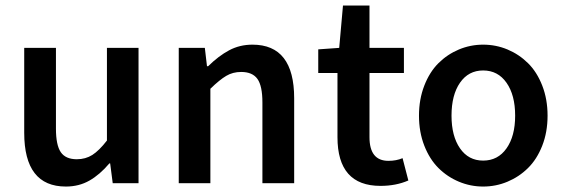

<svg xmlns="http://www.w3.org/2000/svg" viewBox="-20 -665 2049 697"><path d="M219.2 12.2Q67.9 12.2 67.9 -183.1V-491.2H183.1V-198.2Q183.1 -138.2 200.7 -112.5Q218.3 -86.9 258.8 -86.9Q290.5 -86.9 315.2 -102.5Q339.8 -118.2 368.2 -154.8V-491.2H482.9V0H389.2L379.9 -71.8H377Q342.3 -30.8 304.4 -9.3Q266.6 12.2 219.2 12.2Z M628.9 0V-491.2H723.6L731.4 -424.8H735.8Q773.4 -461.9 811.8 -482.4Q850.1 -502.9 896.5 -502.9Q1047.9 -502.9 1047.9 -308.1V0H932.6V-293Q932.6 -353 914.6 -378.4Q896.5 -403.8 855.5 -403.8Q825.2 -403.8 801.3 -389.6Q777.3 -375.5 743.7 -342.8V0Z M1361.3 9.8Q1205.1 9.8 1205.1 -167V-399.9H1135.3V-485.8L1211.4 -491.2L1225.1 -645H1321.3V-491.2H1446.3V-399.9H1321.3V-167Q1321.3 -81.1 1390.1 -81.1Q1418.5 -81.1 1441.4 -90.8L1462.4 -9.8Q1417.5 9.8 1361.3 9.8Z M1733.9 12.2Q1688 12.2 1646 -5.4Q1604 -22.9 1571.8 -54.9Q1539.6 -86.9 1520.3 -136.2Q1501 -185.5 1501 -245.1Q1501 -304.7 1520.3 -354.2Q1539.6 -403.8 1571.8 -435.8Q1604 -467.8 1646 -485.4Q1688 -502.9 1733.9 -502.9Q1780.3 -502.9 1822.3 -485.4Q1864.3 -467.8 1896.7 -435.8Q1929.2 -403.8 1948.5 -354.2Q1967.8 -304.7 1967.8 -245.1Q1967.8 -185.5 1948.5 -136.2Q1929.2 -86.9 1896.7 -54.9Q1864.3 -22.9 1822.3 -5.4Q1780.3 12.2 1733.9 12.2ZM1733.9 -82Q1787.6 -82 1818.8 -126.5Q1850.1 -170.9 1850.1 -245.1Q1850.1 -319.8 1818.8 -364.5Q1787.6 -409.2 1733.9 -409.2Q1680.7 -409.2 1649.9 -364.7Q1619.1 -320.3 1619.1 -245.1Q1619.1 -170.9 1649.9 -126.5Q1680.7 -82 1733.9 -82Z"/></svg>

Font: Source Sans 3 Semibold
Style: Regular
Weight: 600
Designer: Paul D. Hunt
Foundry: Adobe
Version: Version 3.052;hotconv 1.1.0;makeotfexe 2.6.0